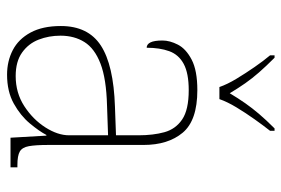

<svg xmlns="http://www.w3.org/2000/svg" viewBox="-150 -656 816 557"><g transform="rotate(90 258.5 -378.0)"><path d="M197 10Q158 10 126 -6.5Q94 -23 75 -58Q56 -93 56 -146Q56 -225 112.5 -262Q169 -299 290 -303L373 -306V-371Q373 -414 364 -446.5Q355 -479 327 -498Q299 -517 242 -517Q193 -517 166 -502.5Q139 -488 129 -460.5Q119 -433 119 -395Q109 -395 103.5 -406Q98 -417 98 -441Q98 -462 110 -485.5Q122 -509 153.5 -525.5Q185 -542 242 -542Q330 -542 365.5 -499.5Q401 -457 401 -386V-110Q401 -73 404.5 -53.5Q408 -34 420 -27Q432 -20 459 -20H466V0H380L374 -104H372Q361 -83 338.5 -56Q316 -29 281 -9.5Q246 10 197 10ZM201 -15Q250 -15 288.5 -40Q327 -65 350 -101Q373 -137 373 -170V-283L287 -280Q209 -278 165 -261Q121 -244 102.5 -214.5Q84 -185 84 -145Q84 -111 95.5 -81.5Q107 -52 133 -33.5Q159 -15 201 -15ZM233 -606Q225 -629 209 -655.5Q193 -682 175 -708Q157 -734 141 -753V-766H148Q173 -741 190.5 -721Q208 -701 222 -681Q236 -661 251 -636Q266 -661 280 -681Q294 -701 311 -721Q328 -741 353 -766H360V-753Q345 -734 326.5 -708Q308 -682 292 -655.5Q276 -629 268 -606Z"/></g></svg>

Font: Noto Serif Thai Thin
Style: Regular
Weight: 250
Version: Version 2.001